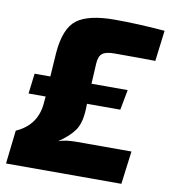

<svg xmlns="http://www.w3.org/2000/svg" viewBox="-80 -772 748 841"><g transform="rotate(10 294.5 -351.5)"><path d="M586 -693 569 -556Q530 -557 387 -557Q350 -557 334 -545Q318 -533 316 -500L311 -409H472L455 -319H307L306 -291Q303 -231 280 -199Q257 -167 211 -136Q243 -147 289 -147H535L516 0H3L20 -149Q116 -191 121 -298L123 -319H47L58 -409H128L135 -515Q144 -626 195.5 -664.5Q247 -703 363 -703Q465 -703 586 -693Z"/></g></svg>

Font: Exo 2.0 Extra Bold
Style: Italic
Weight: 800
Italic angle: -8°
Designer: Natanael Gama
Version: Version 1.001;PS 001.001;hotconv 1.0.70;makeotf.lib2.5.58329